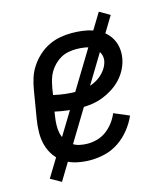

<svg xmlns="http://www.w3.org/2000/svg" viewBox="-100 -663 700 806"><g transform="rotate(-15 250.0 -260.0)"><path d="M210 8Q181 8 152.5 2Q124 -4 101 -18Q78 -32 61.5 -54.5Q45 -77 37.5 -104Q30 -131 30.5 -160.5Q31 -190 36 -219L56 -339Q60 -364 68 -389Q76 -414 91 -436.5Q106 -459 126.5 -477.5Q147 -496 171 -507.5Q195 -519 220 -523.5Q245 -528 270 -528Q294 -528 317.5 -525Q341 -522 363 -514.5Q385 -507 403 -493.5Q421 -480 433 -461Q445 -442 449 -419Q453 -396 449 -372Q445 -348 434 -326Q423 -304 406 -285.5Q389 -267 368 -253.5Q347 -240 324 -231Q301 -222 277.5 -218.5Q254 -215 231 -215Q201 -215 172 -218.5Q143 -222 116 -228L113 -208Q110 -190 109.5 -171.5Q109 -153 112.5 -136Q116 -119 126 -104.5Q136 -90 149.5 -80Q163 -70 180.5 -66Q198 -62 217 -62Q237 -62 258.5 -68Q280 -74 298 -87.5Q316 -101 330 -119.5Q344 -138 352 -158L418 -130Q405 -100 383.5 -73Q362 -46 334 -27Q306 -8 274 0Q242 8 210 8ZM231 -285Q253 -285 275.5 -290.5Q298 -296 318.5 -308Q339 -320 354 -339.5Q369 -359 373 -380Q376 -400 367 -416.5Q358 -433 343 -442.5Q328 -452 309 -455Q290 -458 271 -458Q254 -458 236.5 -454.5Q219 -451 204 -442.5Q189 -434 176 -421Q163 -408 154 -392.5Q145 -377 140.5 -360.5Q136 -344 133 -328L128 -297Q153 -291 179 -288Q205 -285 231 -285ZM70 65 24 39 404 -585 449 -559Z"/></g></svg>

Font: Iosevka Fixed
Style: Italic
Weight: 400
Italic angle: -9°
Monospace: yes
Designer: Belleve Invis
Foundry: Belleve Invis
Version: Version 33.2.4